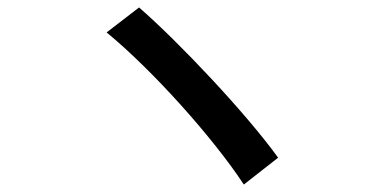

<svg xmlns="http://www.w3.org/2000/svg" viewBox="-20 -586 996 515"><path d="M353 -566 266 -499C389 -398 552 -216 634 -91L726 -163C641 -281 461 -472 353 -566Z"/></svg>

Font: Kinto Sans Med
Style: Regular
Weight: 500
Designer: Authors: Ryoko NISHIZUKA  (kana & ideographs); Paul D. Hunt (Latin, Greek & Cyrillic); Wenlong ZHANG  (bopomofo); Sandol
Foundry: Adobe Systems Incorporated, ookami Inc.
Version: Version 0.001